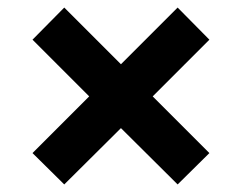

<svg xmlns="http://www.w3.org/2000/svg" viewBox="-20 -541 640 508"><path d="M150 -53 66 -136 216 -286 66 -436 150 -521 300 -371 450 -521 534 -436 384 -286 534 -136 450 -53 300 -202Z"/></svg>

Font: Nunito Sans 9pt Black
Style: Regular
Weight: 900
Version: Version 3.101;gftools[0.9.27]